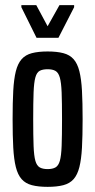

<svg xmlns="http://www.w3.org/2000/svg" viewBox="-20 -718 370 746"><path d="M165 8Q129 8 104 1.5Q79 -5 64 -22Q49 -39 41.5 -69Q34 -99 31.5 -144.5Q29 -190 29 -255Q29 -320 31.5 -365.5Q34 -411 41.5 -441Q49 -471 64 -488Q79 -505 104 -511.5Q129 -518 165 -518Q201 -518 226 -511.5Q251 -505 266 -488Q281 -471 288.5 -441Q296 -411 298.5 -365.5Q301 -320 301 -255Q301 -190 298.5 -144.5Q296 -99 288.5 -69Q281 -39 266 -22Q251 -5 226 1.5Q201 8 165 8ZM165 -61Q184 -61 195.5 -67.5Q207 -74 212.5 -93Q218 -112 219.5 -151Q221 -190 221 -255Q221 -320 219.5 -358.5Q218 -397 212.5 -416.5Q207 -436 195.5 -442.5Q184 -449 165 -449Q146 -449 134.5 -443Q123 -437 117.5 -417.5Q112 -398 110.5 -359Q109 -320 109 -255Q109 -190 110.5 -151Q112 -112 117.5 -93Q123 -74 134.5 -67.5Q146 -61 165 -61ZM122 -571 63 -690V-698H121L165 -616L211 -698H268V-690L207 -571Z"/></svg>

Font: Saira UltraCondensed SemiBold
Style: Regular
Weight: 600
Width: 1
Designer: Hector Gatti with collaboration of the Omnibus-Type team
Foundry: Omnibus-Type
Version: Version 1.101